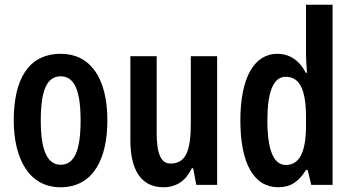

<svg xmlns="http://www.w3.org/2000/svg" viewBox="-20 -780 1482 810"><path d="M433 -272C433 -455 358 -553 237 -553C98 -553 38 -443 38 -272C38 -113 101 10 235 10C377 10 433 -115 433 -272ZM152 -272C152 -397 177 -458 236 -458C295 -458 320 -396 320 -272C320 -147 295 -85 236 -85C178 -85 152 -149 152 -272Z M896 -543H785V-262C785 -149 767 -90 699 -90C659 -90 641 -132 641 -219V-543H530V-189C530 -66 573 10 670 10C724 10 765 -18 789 -70H795L808 0H896Z M1154 10C1207 10 1240 -14 1271 -63H1278L1293 0H1383V-760H1271V-559C1271 -538 1272 -511 1275 -473H1270C1242 -527 1200 -553 1150 -553C1051 -553 994 -450 994 -272C994 -92 1050 10 1154 10ZM1186 -84C1134 -84 1108 -147 1108 -273C1108 -392 1133 -456 1185 -456C1245 -456 1271 -402 1271 -283V-252C1271 -137 1243 -84 1186 -84Z"/></svg>

Font: Noto Sans Lao Looped ExtraCondensed SemiBold
Style: Regular
Weight: 600
Width: 2
Designer: Mark Frömberg, Ben Mitchell
Foundry: The Fontpad Ltd
Version: Version 1.002